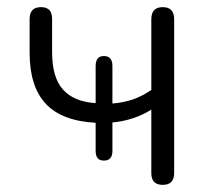

<svg xmlns="http://www.w3.org/2000/svg" viewBox="-20 -512 592 538"><path d="M436 6Q404 6 404 -27V-205Q379 -189 350.5 -180Q322 -171 295 -169V-89Q295 -62 271 -62Q248 -62 248 -89V-168Q153 -173 108 -221.5Q63 -270 63 -364V-459Q63 -492 95 -492Q126 -492 126 -459V-366Q126 -295 156.5 -261Q187 -227 248 -223V-327Q248 -355 271 -355Q295 -355 295 -327V-222Q324 -224 351 -233Q378 -242 404 -260V-458Q404 -492 436 -492Q468 -492 468 -458V-27Q468 6 436 6Z"/></svg>

Font: Chiron GoRound TC L
Style: Regular
Weight: 300
Designer: Ryoko NISHIZUKA 西塚涼子 (kana, bopomofo & ideographs); Paul D. Hunt (Latin, Greek & Cyrillic); Sandoll Communications 산돌커뮤니
Foundry: Adobe
Version: Version 1.000;hotconv 1.1.1;makeotfexe 2.6.0